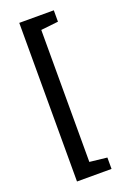

<svg xmlns="http://www.w3.org/2000/svg" viewBox="-156 -751 638 935"><g transform="rotate(-20 162.5 -284.0)"><path d="M73 127V-695H252V-636L162 -626V58L252 68V127Z"/></g></svg>

Font: Martel Sans
Style: Regular
Weight: 400
Designer: Dan Reynolds and Mathieu Réguer
Foundry: Dan Reynolds and Mathieu Réguer
Version: Version 1.001;PS 001.001;hotconv 1.0.70;makeotf.lib2.5.58329